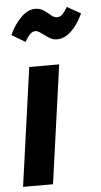

<svg xmlns="http://www.w3.org/2000/svg" viewBox="-55 -821 449 856"><g transform="rotate(-5 169.0 -393.0)"><path d="M221 -530 147 0H13L87 -530ZM164 -668Q155 -675 145.5 -681Q136 -687 128 -687Q115 -687 104.5 -676.5Q94 -666 80 -643L20 -679Q42 -726 72.5 -756Q103 -786 135 -786Q154 -786 167.5 -778.5Q181 -771 196 -758Q198 -756 205 -750.5Q212 -745 218.5 -742.5Q225 -740 231 -740Q243 -740 253.5 -750Q264 -760 277 -782L338 -748Q315 -698 284.5 -670Q254 -642 222 -642Q206 -642 193.5 -648.5Q181 -655 164 -668Z"/></g></svg>

Font: Fira Sans Extra Condensed SemiBold
Style: Italic
Weight: 600
Width: 3
Italic angle: -8°
Designer: Carrois Corporate & Edenspiekermann AG
Foundry: Carrois Corporate GbR & Edenspiekermann AG
Version: Version 4.203